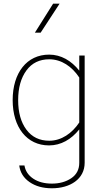

<svg xmlns="http://www.w3.org/2000/svg" viewBox="-20 -785 567 1043"><path d="M169.4 -607.4H200.7L303.7 -765.1H268.6ZM48.8 -241.2C48.8 -93.8 125.5 4.9 246.6 4.9C311 4.9 367.2 -27.8 410.6 -82V99.1C410.6 135.7 396 163.6 367.2 183.1C338.4 202.6 303.2 212.4 262.2 212.4C221.7 212.4 187.5 203.6 160.6 185.5C133.8 167.5 117.7 143.6 112.8 113.8H84.5C89.4 151.4 107.9 181.6 140.6 204.1C172.9 226.6 213.4 237.8 262.2 237.8C360.4 237.8 439.9 188 439.9 99.1V-483.4H410.6V-401.4C367.2 -455.6 311.5 -488.3 247.1 -488.3C125.5 -488.3 48.8 -389.2 48.8 -241.2ZM78.6 -240.7C78.6 -308.1 93.8 -361.8 123.5 -402.3C153.3 -442.9 194.8 -462.9 247.6 -462.9C313.5 -462.9 371.1 -423.8 410.6 -363.8V-119.6C371.1 -60.5 313.5 -20.5 247.6 -20.5C194.8 -20.5 153.3 -40.5 123.5 -80.6C93.8 -120.1 78.6 -173.8 78.6 -240.7Z"/></svg>

Font: Estedad Thin
Style: Regular
Weight: 100
Designer: Amin Abedi
Version: Version 7.3